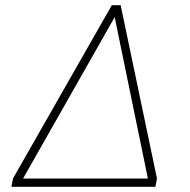

<svg xmlns="http://www.w3.org/2000/svg" viewBox="-20 -720 731 740"><path d="M30 -32 411 -700H445L585 -32L579 0H24ZM550 -32 422 -654 69 -32Z"/></svg>

Font: Bai Jamjuree ExtraLight
Style: Italic
Weight: 275
Italic angle: -10°
Version: Version 1.000; ttfautohint (v1.6)